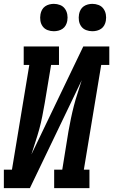

<svg xmlns="http://www.w3.org/2000/svg" viewBox="-39 -976 587 996"><path d="M-19 0V-96H23L113 -639H84V-735H267V-639H226L193 -441Q187 -407 180.5 -373.5Q174 -340 165 -307Q156 -274 145 -241Q134 -208 124 -175L393 -735H528V-639H486L396 -96H425V0H242V-96H284L316 -294Q322 -328 329 -361.5Q336 -395 344.5 -428Q353 -461 364 -494Q375 -527 385 -560L116 0ZM440 -814Q423 -814 407.5 -820Q392 -826 382.5 -839Q373 -852 370.5 -868.5Q368 -885 371 -902Q373 -914 379 -925Q385 -936 395 -943Q405 -950 417 -953Q429 -956 440 -956Q457 -956 472.5 -950Q488 -944 497.5 -931Q507 -918 510 -901.5Q513 -885 510 -868Q508 -856 502 -845Q496 -834 486 -827Q476 -820 464 -817Q452 -814 440 -814ZM240 -814Q223 -814 207.5 -820Q192 -826 182.5 -839Q173 -852 170.5 -868.5Q168 -885 171 -902Q173 -914 179 -925Q185 -936 195 -943Q205 -950 217 -953Q229 -956 240 -956Q257 -956 272.5 -950Q288 -944 297.5 -931Q307 -918 310 -901.5Q313 -885 310 -868Q308 -856 302 -845Q296 -834 286 -827Q276 -820 264 -817Q252 -814 240 -814Z"/></svg>

Font: Iosevka Slab Oblique
Style: Bold
Weight: 700
Italic angle: -9°
Monospace: yes
Designer: Belleve Invis
Foundry: Belleve Invis
Version: Version 11.1.1; ttfautohint (v1.8.3)